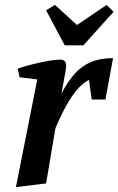

<svg xmlns="http://www.w3.org/2000/svg" viewBox="-20 -753 483 783"><path d="M45 10 132 -429 60 -438 52 -473Q80 -483 113 -491Q146 -499 176 -504.5Q206 -510 226 -510Q238 -510 244 -503Q250 -496 250 -484Q250 -478 246.5 -458Q243 -438 238.5 -414.5Q234 -391 231 -372Q256 -420 284.5 -452Q313 -484 351 -500Q389 -516 441 -516L410 -347H354L343 -427Q325 -419 304 -398Q283 -377 258.5 -336.5Q234 -296 206 -230L168 -5ZM244 -568 168 -711 204 -733 294 -651 415 -733 443 -705 320 -568Z"/></svg>

Font: Manuale SemiBold
Style: Italic
Weight: 600
Italic angle: -11°
Designer: Eduardo Tunni / Pablo Cosgaya
Foundry: Eduardo Tunni / Pablo Cosgaya
Version: Version 1.002